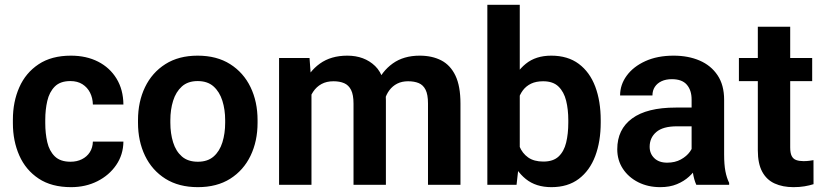

<svg xmlns="http://www.w3.org/2000/svg" viewBox="-20 -770 3430 800"><path d="M273.8 -96.1Q300.5 -96.1 321.2 -106.5Q342 -116.9 354.2 -135.7Q366.3 -154.5 367 -179.9H494.2Q493.6 -125.4 464.2 -82.5Q434.9 -39.6 385.8 -14.9Q336.7 9.8 276.2 9.8Q194.8 9.8 141.1 -25.9Q87.3 -61.5 60.5 -122Q33.7 -182.5 33.7 -256.5V-271.5Q33.7 -345.8 60.4 -406.2Q87 -466.5 140.9 -502.3Q194.7 -538.1 275.6 -538.1Q339.9 -538.1 388.8 -513.1Q437.7 -488.1 465.6 -442.4Q493.6 -396.7 494.2 -334.4H367Q366.3 -361.8 355.3 -383.8Q344.2 -405.8 323.6 -419Q302.9 -432.2 273.2 -432.2Q230.8 -432.2 208.1 -409.2Q185.4 -386.1 177 -349.4Q168.6 -312.7 168.6 -271.5V-256.5Q168.6 -214.6 176.9 -178Q185.2 -141.4 208 -118.8Q230.9 -96.1 273.8 -96.1Z M555 -258.6V-269.2Q555 -346.2 584.3 -406.9Q613.6 -467.6 669 -502.8Q724.5 -538.1 803.5 -538.1Q883.2 -538.1 938.9 -502.8Q994.6 -467.6 1023.9 -406.9Q1053.2 -346.2 1053.2 -269.2V-258.6Q1053.2 -181.8 1023.9 -121Q994.6 -60.3 939.2 -25.2Q883.7 9.8 804.5 9.8Q725 9.8 669.3 -25.2Q613.6 -60.3 584.3 -121Q555 -181.8 555 -258.6ZM689.8 -269.2V-258.6Q689.8 -214 701.3 -177Q712.8 -139.9 737.9 -118Q763 -96.1 804.5 -96.1Q845.2 -96.1 870.2 -118Q895.2 -139.9 906.7 -177Q918.2 -214 918.2 -258.6V-269.2Q918.2 -313.1 906.6 -350.1Q895 -387.1 870 -409.7Q845 -432.2 803.5 -432.2Q762.8 -432.2 737.8 -409.7Q712.8 -387.1 701.3 -350.1Q689.8 -313.1 689.8 -269.2Z M1277.8 -419.2V0H1142.8V-528.3H1269.7ZM1258.4 -283H1219Q1219.2 -356.6 1243 -414.3Q1266.7 -471.9 1312.9 -505Q1359.1 -538.1 1427 -538.1Q1498.2 -538.1 1543.1 -494.8Q1587.9 -451.5 1587.9 -352.3V0H1453V-338Q1453 -374.8 1442.9 -395Q1432.8 -415.2 1414.2 -423.3Q1395.5 -431.4 1369.5 -431.4Q1340.6 -431.4 1319.6 -419.9Q1298.6 -408.4 1285 -388Q1271.4 -367.7 1264.9 -340.8Q1258.4 -314 1258.4 -283ZM1576.4 -302.9 1524.6 -294.9Q1525 -362.7 1548 -417.9Q1571 -473 1616.5 -505.6Q1661.9 -538.1 1728.7 -538.1Q1780.4 -538.1 1818.6 -518.4Q1856.8 -498.6 1877.7 -454.9Q1898.6 -411.1 1898.6 -338.4V0H1763.3V-338.8Q1763.3 -376.2 1753.2 -396.1Q1743.1 -416.1 1724.5 -423.8Q1706 -431.4 1680.4 -431.4Q1654.4 -431.4 1635 -421.5Q1615.5 -411.5 1602.4 -394Q1589.3 -376.5 1582.8 -353.2Q1576.4 -330 1576.4 -302.9Z M2010.6 -750H2145.7V-118.9L2132.3 0H2010.6ZM2483 -269.4V-259.2Q2483 -180.6 2460.2 -119.9Q2437.3 -59.2 2391.7 -24.7Q2346.1 9.8 2277.7 9.8Q2212.9 9.8 2170.9 -24.1Q2128.9 -58 2105.6 -117Q2082.3 -176.1 2072.8 -251.5V-276.8Q2082.3 -352.2 2105.6 -411.3Q2128.9 -470.3 2170.7 -504.2Q2212.4 -538.1 2276.8 -538.1Q2345.8 -538.1 2391.7 -503.8Q2437.5 -469.5 2460.3 -408.9Q2483 -348.2 2483 -269.4ZM2347.9 -259.2V-269.4Q2347.9 -313.7 2338.9 -350.4Q2329.8 -387.2 2307.1 -409.3Q2284.5 -431.4 2243.2 -431.4Q2213.7 -431.4 2192.9 -421.5Q2172.2 -411.5 2158.8 -393.8Q2145.5 -376.1 2138.5 -351.8Q2131.4 -327.5 2129.6 -298.9V-228.7Q2132.1 -190.7 2144.2 -160.8Q2156.3 -131 2180.7 -113.9Q2205 -96.8 2244.1 -96.8Q2285.1 -96.8 2307.6 -118Q2330.1 -139.2 2339 -176Q2347.9 -212.8 2347.9 -259.2Z M2861.7 -115.8V-355.3Q2861.7 -393.9 2841.8 -417Q2822 -440.1 2779.4 -440.1Q2754.6 -440.1 2736.4 -431.6Q2718.3 -423.1 2708.4 -407.9Q2698.5 -392.7 2698.5 -372.2H2563.7Q2563.7 -417 2591.2 -454.6Q2618.7 -492.3 2668.8 -515.2Q2719 -538.1 2786.8 -538.1Q2847.7 -538.1 2895.1 -517.7Q2942.5 -497.3 2969.8 -456.5Q2997.2 -415.7 2997.2 -354.3V-126.1Q2997.2 -84.5 3002.5 -56.6Q3007.9 -28.7 3018.1 -8.1V0H2881.3Q2871.6 -20.9 2866.7 -52.6Q2861.7 -84.3 2861.7 -115.8ZM2880 -321.8 2881 -243.7H2800.8Q2742.2 -243.7 2714.6 -219.9Q2686.9 -196.2 2686.9 -158.3Q2686.9 -129.8 2706.3 -111Q2725.7 -92.2 2759.6 -92.2Q2792.6 -92.2 2816.8 -105.5Q2841.1 -118.8 2854.8 -138.1Q2868.5 -157.3 2869 -174.8L2906.2 -117Q2898.9 -97.1 2885.4 -75.1Q2871.9 -53.1 2850.8 -33.9Q2829.8 -14.7 2800.2 -2.5Q2770.6 9.8 2730.9 9.8Q2680.1 9.8 2639.5 -10.6Q2598.9 -31.1 2575.4 -66.7Q2551.9 -102.4 2551.9 -148.1Q2551.9 -231.1 2613.7 -276.4Q2675.5 -321.8 2795.5 -321.8Z M3364.1 -528.3V-432H3058.8V-528.3ZM3137.6 -658.5H3272.5V-155.8Q3272.5 -132.4 3278.7 -120.1Q3285 -107.7 3297.4 -103.2Q3309.9 -98.6 3327.9 -98.6Q3340.9 -98.6 3351.5 -100Q3362 -101.3 3369.5 -102.7L3369.7 -2.6Q3352.8 2.8 3332.1 6.3Q3311.4 9.8 3286.1 9.8Q3241.2 9.8 3207.7 -5.5Q3174.1 -20.7 3155.9 -54.5Q3137.6 -88.3 3137.6 -143.7Z"/></svg>

Font: Vazirmatn
Style: Regular
Weight: 400
Designer: Saber Rastikerdar
Foundry: Saber Rastikerdar
Version: Version 33.003;September 2, 2022;FontCreator 14.0.0.2862 64-